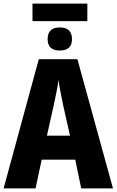

<svg xmlns="http://www.w3.org/2000/svg" viewBox="-20 -1044 648 1064"><path d="M368 -292H240L277 -457Q284 -492 292 -529Q300 -566 304 -601Q309 -566 316.5 -528Q324 -490 331 -456ZM430 0H606L409 -716H195L0 0H177L211 -159H397ZM464 -1024H160V-927H464ZM311 -892Q244 -892 244 -827Q244 -764 311 -764Q379 -764 379 -827Q379 -892 311 -892Z"/></svg>

Font: Noto Sans Display SemiCondensed Extra
Style: Regular
Weight: 800
Width: 4
Designer: Monotype Design Team
Foundry: Monotype Imaging Inc.
Version: Version 1.900